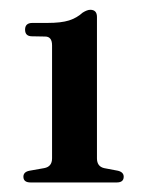

<svg xmlns="http://www.w3.org/2000/svg" viewBox="-20 -736 305 402"><path d="M47 -660Q32.5 -660 32.5 -674Q32.5 -688 48 -688H79.5Q108 -688 124.5 -693.2Q141 -698.5 153 -709.5Q162.5 -715.5 169 -715.5Q183 -715.5 183 -700.5V-404.5Q183 -387.5 198 -384L227 -378.5Q239 -375.5 239 -366Q239 -354 224.5 -354H44Q29 -354 29 -366Q29 -376 41.5 -378.5L72.5 -384Q89 -387 89 -404.5V-641Q89 -659.5 74.5 -659.5Z"/></svg>

Font: Fraunces 144pt S050 SemiBold
Style: Regular
Weight: 600
Version: Version 1.000; ttfautohint (v1.8.3)